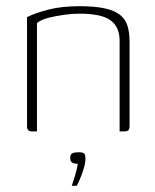

<svg xmlns="http://www.w3.org/2000/svg" viewBox="-20 -423 499 618"><path d="M83 0Q67 0 67 -16V-368Q96 -382 137.5 -392.5Q179 -403 236 -403Q286 -403 317.5 -396Q349 -389 366.5 -375Q384 -361 390.5 -339.5Q397 -318 397 -289V-17Q397 -12 395.5 -7.5Q394 -3 389.5 -1.5Q385 0 379 0H365V-292Q365 -336 336 -357.5Q307 -379 236 -379Q214 -379 187.5 -375.5Q161 -372 137 -366Q113 -360 99 -349V0ZM211 175Q216 161 220 147.5Q224 134 227 122Q230 110 230 104Q229 104 228.5 104Q228 104 226 104Q220 104 213 100.5Q206 97 206 86Q206 73 213.5 70Q221 67 234 67Q241 67 246 68.5Q251 70 253 74.5Q255 79 255 88Q255 101 249.5 119.5Q244 138 237 154Q230 170 227 175Z"/></svg>

Font: Genos ExtraLight
Style: Regular
Weight: 250
Designer: Robert E. Leuschke
Foundry: Robert E. Leuschke
Version: Version 1.010